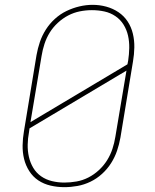

<svg xmlns="http://www.w3.org/2000/svg" viewBox="-20 -766 640 794"><path d="M246 8Q217 8 189 1.5Q161 -5 138.5 -20Q116 -35 101 -58.5Q86 -82 79.5 -109Q73 -136 73.5 -165Q74 -194 79 -223L131 -538Q136 -566 145 -592.5Q154 -619 169.5 -643.5Q185 -668 207 -688Q229 -708 255 -720.5Q281 -733 308.5 -739.5Q336 -746 363 -746Q392 -746 419.5 -738.5Q447 -731 470 -715.5Q493 -700 508 -677Q523 -654 529.5 -626.5Q536 -599 535.5 -570Q535 -541 530 -512L478 -197Q473 -169 464 -142.5Q455 -116 439.5 -91.5Q424 -67 402 -47Q380 -27 354 -14.5Q328 -2 300.5 3Q273 8 246 8ZM106 -261 507 -500 510 -515Q514 -541 514.5 -567.5Q515 -594 509.5 -618.5Q504 -643 491 -664Q478 -685 457.5 -699Q437 -713 412 -718.5Q387 -724 360 -724Q335 -724 310 -719Q285 -714 262 -702Q239 -690 219 -671.5Q199 -653 185.5 -631Q172 -609 164 -584.5Q156 -560 152 -535ZM246 -11Q271 -11 296.5 -15.5Q322 -20 345.5 -32Q369 -44 389 -62.5Q409 -81 423 -103.5Q437 -126 445 -150.5Q453 -175 457 -200L503 -474L102 -235L100 -220Q95 -194 94.5 -168Q94 -142 99.5 -117.5Q105 -93 117.5 -72Q130 -51 150 -37Q170 -23 195 -17Q220 -11 246 -11Z"/></svg>

Font: Iosevka Curly Slab ThExObl
Style: Regular
Weight: 100
Width: 7
Italic angle: -9°
Monospace: yes
Designer: Belleve Invis
Foundry: Belleve Invis
Version: Version 11.1.0; ttfautohint (v1.8.3)